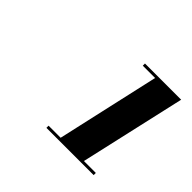

<svg xmlns="http://www.w3.org/2000/svg" viewBox="-110 -1056 750 750"><g transform="rotate(45 265.0 -681.0)"><path d="M280 -456 378.5 -894H310.5V-906H510.5L408.5 -456ZM216 -456V-468H477V-456Z"/></g></svg>

Font: Bodoni Moda Black
Style: Italic
Weight: 900
Italic angle: -13°
Version: Version 2.005